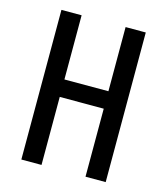

<svg xmlns="http://www.w3.org/2000/svg" viewBox="-101 -739 712 818"><g transform="rotate(15 255.0 -330.0)"><path d="M69 0V-660H158V-377H352V-660H441V0H352V-300H158V0Z"/></g></svg>

Font: Bricolage Grotesque 12pt Condensed
Style: Regular
Weight: 400
Width: 3
Designer: Mathieu Triay
Foundry: Atelier Triay
Version: Version 1.001; ttfautohint (v1.8.4.7-5d5b);gftools[0.9.33.de